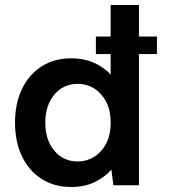

<svg xmlns="http://www.w3.org/2000/svg" viewBox="-20 -740 714 767"><path d="M363 -594H607V-524H363ZM435 -426 422 -423V-720H535V0H433L425 -62Q399 -33 359 -13Q319 7 264 7Q197 7 146.5 -25Q96 -57 68 -115Q40 -173 40 -250Q40 -327 68 -385Q96 -443 146.5 -475Q197 -507 264 -507Q323 -507 367 -483.5Q411 -460 435 -426ZM161 -250Q161 -181 197 -138Q233 -95 291 -95Q326 -95 355.5 -113Q385 -131 403.5 -165.5Q422 -200 422 -250Q422 -300 403.5 -334.5Q385 -369 355.5 -387Q326 -405 291 -405Q233 -405 197 -362Q161 -319 161 -250Z"/></svg>

Font: Albert Sans SemiBold
Style: Regular
Weight: 600
Designer: Andreas Rasmussen
Foundry: a.Foundry
Version: Version 1.025